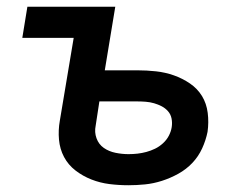

<svg xmlns="http://www.w3.org/2000/svg" viewBox="-20 -540 740 568"><path d="M360 8Q331 8 303.5 4.5Q276 1 250.5 -9Q225 -19 203.5 -35.5Q182 -52 169.5 -75.5Q157 -99 154.5 -127Q152 -155 157 -183L198 -428H46L61 -520H321L290 -332H386Q414 -332 441.5 -329Q469 -326 494.5 -317Q520 -308 542 -293Q564 -278 577.5 -256Q591 -234 594.5 -206Q598 -178 594 -150Q589 -125 578 -101Q567 -77 549 -58Q531 -39 507.5 -26Q484 -13 459 -5Q434 3 409 5.5Q384 8 360 8ZM360 -84Q374 -84 387 -85.5Q400 -87 413 -90.5Q426 -94 438.5 -100Q451 -106 462 -116Q473 -126 479.5 -138.5Q486 -151 488 -164Q490 -177 487.5 -189.5Q485 -202 477 -211Q469 -220 458.5 -225.5Q448 -231 436 -234.5Q424 -238 411 -239Q398 -240 385 -240H274L263 -168Q259 -149 265.5 -131Q272 -113 287 -102.5Q302 -92 321.5 -88Q341 -84 360 -84Z"/></svg>

Font: Iosevka Aile Semibold
Style: Italic
Weight: 600
Italic angle: -9°
Designer: Belleve Invis
Foundry: Belleve Invis
Version: Version 31.1.0; ttfautohint (v1.8.4)